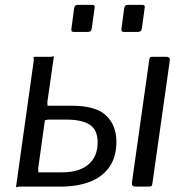

<svg xmlns="http://www.w3.org/2000/svg" viewBox="-20 -762 761 784"><path d="M366.3 -729.8 354.9 -646.9Q353.9 -638.3 349.9 -634.9Q345.9 -631.6 336 -631.6H283.4Q274.7 -631.6 272.7 -634.6Q270.6 -637.5 271.6 -644.9L282.7 -729.2Q285.7 -742 295.9 -742H357.4Q369 -742 366.3 -729.8ZM570.8 -729.8 559.4 -646.9Q558.4 -638.3 554.4 -634.9Q550.4 -631.6 540.4 -631.6H487.9Q479.2 -631.6 477.2 -634.6Q475.1 -637.5 476.1 -644.9L487.2 -729.2Q490.2 -742 500.4 -742H561.8Q573.5 -742 570.8 -729.8ZM45.6 0 117.8 -514.2Q118.3 -521.7 117.1 -525.8Q115.9 -530 119.6 -530H184Q191.5 -529.7 195.1 -531.7Q198.8 -533.7 199.8 -530L173.5 -346.1Q173 -339.6 174.2 -335Q175.4 -330.3 171.7 -330.3H273.2Q371.9 -330.3 413.6 -290Q455.3 -249.7 455.3 -183.5Q455.3 -122.2 427.7 -81.6Q400.1 -40.9 348.8 -20.4Q297.4 0 225.4 0H61.4Q54.9 -0.3 50.8 1.7Q46.6 3.7 45.6 0ZM134.1 -58.4H235.2Q303 -58.4 340.8 -90.3Q378.7 -122.2 378.7 -180.3Q378.7 -232.3 346.1 -253Q313.4 -273.6 252.6 -273.6H179.5Q173 -273.8 168.8 -271.8Q164.7 -269.8 163.7 -273.6L135.9 -74.2Q135.4 -67.7 136.6 -63Q137.8 -58.4 134.1 -58.4ZM673.4 -514.9 602.5 -14.3Q601.2 -4.8 598.3 -2.4Q595.4 0 585 0H533.9Q524.7 0 521.2 -4.3Q517.7 -8.6 518.7 -16.5L589.6 -518.8Q590.9 -526.2 592.8 -528.1Q594.7 -530 600.8 -530H661.6Q667.4 -530 670.9 -525.8Q674.4 -521.7 673.4 -514.9Z"/></svg>

Font: Libre Franklin Thin
Style: Italic
Weight: 100
Italic angle: -8°
Designer: Pablo Impallari, Rodrigo Fuenzalida, Nhung Nguyen
Foundry: Impallari Type
Version: Version 3.000